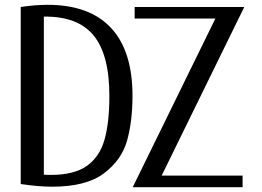

<svg xmlns="http://www.w3.org/2000/svg" viewBox="-20 -783 1089 797"><path d="M987 -6V-54H651L994 -754H539V-706H874L531 -6ZM66 -754V-19Q141 -8 196 -8Q338 -8 411.5 -63.5Q485 -119 507.5 -199.5Q530 -280 530 -385Q530 -572 440.5 -667.5Q351 -763 178 -763Q126 -763 66 -754ZM162 -58V-714Q302 -716 368 -636.5Q434 -557 434 -385Q434 -273 413.5 -202Q393 -131 340 -94Q287 -57 192 -57Q172 -57 162 -58Z"/></svg>

Font: LXGW Marker Gothic
Style: Regular
Weight: 400
Version: Version 1.001